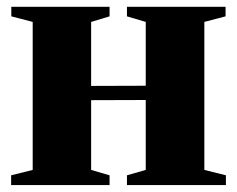

<svg xmlns="http://www.w3.org/2000/svg" viewBox="-20 -532 681 552"><path d="M12 0V-28L74 -43.5V-469L12.5 -485V-512.5H295V-485L242 -469V-285L399 -285.5V-469L345 -485V-512.5H628.5V-485L567.5 -469V-43.5L629.5 -28V0H345V-28L399 -43.5V-244.5L242 -244V-43.5L295 -28V0Z"/></svg>

Font: Merriweather 120pt Black
Style: Regular
Weight: 900
Designer: Eben Sorkin
Foundry: Eben Sorkin
Version: Version 2.100